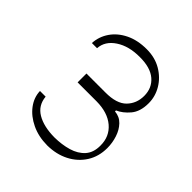

<svg xmlns="http://www.w3.org/2000/svg" viewBox="-160 -663 784 784"><g transform="rotate(45 232.0 -270.5)"><path d="M55.4 -123.6H88.1Q92.3 -77.1 130.7 -54.3Q169 -31.6 231.5 -31.2Q273.8 -31.6 309.5 -42.1Q345.2 -52.6 366.7 -76.5Q388.1 -100.5 387.8 -140.6Q388.1 -192.8 350.7 -224.8Q313.2 -256.7 248.6 -257.1H139.2V-308.2H248.6Q313.2 -307.9 342 -337.2Q370.7 -366.5 370.7 -410.5Q370.7 -455.6 338.8 -483Q306.8 -510.3 245.7 -509.9Q182.9 -510.3 141.2 -482.8Q99.4 -455.3 96.6 -411.9H66.8Q68.9 -450.6 90.9 -482.6Q112.9 -514.6 151.8 -533.6Q190.7 -552.6 242.9 -552.6Q291.2 -552.6 327.6 -531.1Q364 -509.6 384.4 -475.3Q404.8 -441.1 404.8 -402Q404.8 -353.7 381.4 -326Q358 -298.3 331 -286.9V-281.2Q359.4 -278.8 377.8 -259.4Q396.3 -240.1 405.5 -211.6Q414.8 -183.2 414.8 -153.4Q414.8 -104.4 391.2 -67.1Q367.5 -29.8 326.5 -8.7Q285.5 12.4 233 12.8Q182.5 12.4 142.8 -6.6Q103 -25.6 79.7 -56.5Q56.5 -87.4 55.4 -123.6Z"/></g></svg>

Font: Inter UI Thin
Style: Regular
Weight: 100
Designer: Rasmus Andersson
Foundry: rsms
Version: 3.2;8d6f07862